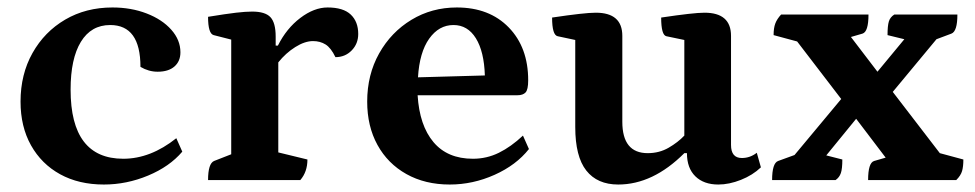

<svg xmlns="http://www.w3.org/2000/svg" viewBox="-20 -482 2610 514"><path d="M258 12Q191 12 141 -15.5Q91 -43 63 -93Q35 -143 35 -210Q35 -283 67 -340Q99 -397 154.5 -429.5Q210 -462 281 -462Q331 -462 372.5 -446Q414 -430 438.5 -402.5Q463 -375 463 -342Q463 -318 447 -304Q431 -290 402 -290Q378 -290 356 -303Q356 -415 275 -415Q224 -415 196.5 -370Q169 -325 169 -242Q169 -57 310 -57Q383 -57 452 -112L468 -76Q434 -36 376.5 -12Q319 12 258 12Z M537 0Q537 -44 553 -51L599 -69V-376L552 -388Q537 -392 537 -437Q586 -445 612 -448Q638 -451 655 -451Q690 -451 704 -436Q718 -421 718 -384V-360H724Q747 -406 784 -434Q821 -462 857 -462Q899 -462 919 -443Q939 -424 939 -391Q939 -365 921.5 -347Q904 -329 878 -329Q866 -354 851.5 -363Q837 -372 818 -372Q796 -372 770.5 -356Q745 -340 725 -315V-74L803 -55Q803 -22 784 0Z M1184 12Q1118 12 1068 -16Q1018 -44 990.5 -94Q963 -144 963 -210Q963 -282 995 -339Q1027 -396 1081.5 -429Q1136 -462 1203 -462Q1290 -462 1342 -408.5Q1394 -355 1394 -267Q1394 -242 1387 -234.5Q1380 -227 1365 -227H1098Q1103 -146 1140.5 -101.5Q1178 -57 1246 -57Q1283 -57 1315.5 -73Q1348 -89 1380 -119L1396 -83Q1362 -40 1304 -14Q1246 12 1184 12ZM1194 -415Q1155 -415 1129 -378.5Q1103 -342 1099 -275L1278 -280Q1276 -344 1254 -379.5Q1232 -415 1194 -415Z M1635 12Q1579 12 1549.5 -25.5Q1520 -63 1520 -142V-375L1473 -385Q1458 -388 1458 -435Q1545 -448 1575 -448Q1646 -448 1646 -386V-156Q1646 -72 1714 -72Q1745 -72 1770 -86.5Q1795 -101 1812 -119V-375L1764 -385Q1750 -388 1750 -435Q1837 -448 1866 -448Q1937 -448 1937 -386V-94Q1937 -59 1966 -59Q1988 -59 2006 -73L2017 -34Q1995 -13 1963.5 -0.5Q1932 12 1903 12Q1864 12 1841.5 -10Q1819 -32 1819 -72H1812Q1728 12 1635 12Z M2047 0Q2047 -45 2063 -51L2107 -67L2232 -217L2114 -371L2051 -388Q2051 -407 2055.5 -419Q2060 -431 2071 -443H2305Q2305 -397 2289 -392L2258 -383L2329 -290L2401 -377L2356 -388Q2356 -413 2359.5 -424.5Q2363 -436 2374 -443H2543Q2543 -398 2527 -392L2487 -377L2370 -236L2496 -72L2559 -55Q2559 -36 2555.5 -24Q2552 -12 2540 0H2304Q2304 -46 2320 -51L2351 -60L2272 -164L2192 -66L2235 -55Q2235 -30 2231 -18.5Q2227 -7 2217 0Z"/></svg>

Font: Petrona
Style: Bold
Weight: 700
Designer: Ringo R. Seeber
Foundry: Ringo R. Seeber
Version: Version 2.001; ttfautohint (v1.8.3)